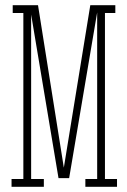

<svg xmlns="http://www.w3.org/2000/svg" viewBox="-20 -720 490 740"><path d="M24.5 0V-30H70V-670H29V-700H126.5L227.5 -64.5H224.5L328 -700H424.5V-670H384.5V-30H431V0H309V-30H354.5V-678H355.5L246.5 -33.5H205.5L99 -670H100V-30H149V0Z"/></svg>

Font: Imbue Thin
Style: Regular
Weight: 100
Designer: Tyler Finck
Foundry: Etcetera Type Company
Version: Version 1.102